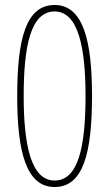

<svg xmlns="http://www.w3.org/2000/svg" viewBox="-20 -744 439 770"><path d="M199 6C314 6 349 -130 349 -360C349 -580 314 -724 199 -724C84 -724 49 -588 49 -358C49 -138 84 6 199 6ZM199 -20C104 -20 75 -164 75 -359C75 -559 103 -698 199 -698C294 -698 323 -553 323 -359C323 -159 295 -20 199 -20Z"/></svg>

Font: Noto Sans Tamil ExtraCondensed Thin
Style: Regular
Weight: 100
Width: 2
Designer: Jelle Bosma - Monotype Design Team
Foundry: Monotype Imaging Inc.
Version: Version 2.004